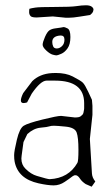

<svg xmlns="http://www.w3.org/2000/svg" viewBox="-20 -703 411 723"><path d="M90.8 -669.9Q96.7 -671.9 112.3 -674.3Q127.9 -676.8 187.5 -676.8Q247.1 -676.8 267.6 -679.9Q288.1 -683.1 303.7 -683.1Q319.3 -683.1 326.2 -677.2Q332 -672.4 332 -667Q332 -667 332 -666Q331.1 -658.7 327.1 -653.8L319.3 -646.5Q311.5 -645.5 278.3 -640.1Q254.9 -636.2 239.3 -636.2Q236.3 -636.2 233.4 -636.2Q230.5 -636.2 227.5 -636.2L178.7 -641.1L118.2 -637.2Q102.5 -637.2 96.7 -641.1Q90.8 -646 89.8 -654.8Q89.8 -654.8 89.8 -660.6Q89.8 -666 90.8 -669.9ZM154.3 -512.7Q140.6 -525.4 140.6 -534.7Q140.6 -543.9 149.4 -564Q158.2 -584 167 -589.4Q175.8 -594.7 188.5 -596.2Q201.2 -597.7 209 -599.1Q216.8 -600.6 219.7 -601.1Q222.7 -601.6 233.9 -596.2Q245.1 -590.8 245.1 -563.5Q245.1 -536.1 234.4 -521Q223.6 -505.9 210.9 -500.5Q198.2 -495.1 193.8 -494.6Q189.5 -494.1 178.7 -497.1Q168 -500 154.3 -512.7ZM209 -569.3H208Q176.8 -567.4 176.8 -544.9Q176.8 -536.1 180.2 -528.3Q183.6 -520.5 193.8 -520.5Q204.1 -520.5 213.4 -529.3Q222.7 -538.1 222.7 -553.7Q222.7 -569.3 209 -569.3ZM67.4 -352.5Q67.4 -352.5 101.6 -397.5Q129.9 -424.8 174.8 -427.7Q182.6 -428.2 189.9 -428.2Q228.5 -428.2 253.9 -415Q284.2 -399.4 292 -391.6Q299.8 -383.8 312 -357.9Q324.2 -332 326.2 -327.1Q326.2 -322.3 328.1 -304.7V-270.5L318.4 -179.7L326.2 -49.8Q327.1 -34.2 338.9 -19.5L325.2 0L302.7 -9.8Q288.1 -19.5 281.2 -30.3Q274.4 -41 266.6 -43H260.7Q254.9 -41 249 -36.1Q243.2 -31.2 223.6 -18.1Q204.1 -4.9 182.1 -4.9Q160.2 -4.9 125 -12.7Q47.9 -29.8 35.2 -93.8Q33.2 -103.5 33.2 -118.7Q33.2 -133.8 43.5 -176.8Q53.7 -219.7 69.3 -229.5Q85 -239.3 140.1 -252.9Q195.3 -266.6 210 -266.6L261.7 -260.7H262.7Q278.3 -260.7 283.7 -265.1Q289.1 -269.5 290.5 -271Q292 -272.5 293 -274.9Q293.9 -277.3 294.4 -279.3Q294.9 -281.2 295.4 -284.7Q295.9 -288.1 296.4 -289.6Q296.9 -291 296.9 -294.9V-314.5Q296.9 -399.4 187.5 -399.4H155.3Q133.3 -399.4 99.6 -350.6L82 -317.4Q74.2 -314.9 68.8 -314.9Q58.6 -314.9 58.6 -324.7Q58.6 -334.5 67.4 -352.5ZM271.5 -89.8Q275.4 -96.7 275.4 -138.7Q275.4 -185.5 268.6 -204.1Q261.7 -222.7 228 -226.1Q194.3 -229.5 183.1 -229.5Q171.9 -229.5 165.5 -227.1Q159.2 -224.6 132.8 -222.2Q106.4 -219.7 83 -198.2L68.4 -168L61.5 -117.2Q60.5 -111.3 60.5 -106Q60.5 -82.5 76.2 -67.4Q96.7 -46.9 119.1 -40.5Q159.7 -28.3 166.5 -28.3H167Q238.3 -31.7 271.5 -89.8Z"/></svg>

Font: Drukaatie burti
Style: Thin
Weight: 100
Version: Version 0.14